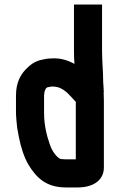

<svg xmlns="http://www.w3.org/2000/svg" viewBox="-20 -783 526 841"><path d="M427 -560V-763H304V-560C304 -542 304.7 -523 306 -503C280.1 -517.8 245.4 -530.2 204 -527C196 -527 188.3 -526.3 181 -525C146.8 -518.8 128.8 -512.3 105 -491C71.7 -461.6 50 -424.4 50 -364V-292C50 -270.9 52.5 -252.8 54 -235C55.4 -216 60.3 -199.7 63 -181C71.5 -138.5 85.1 -94.6 105 -61C138.5 -6.1 181 38 268 38H322C383.5 38 435 9.5 435 -49V-342C435 -354 434.7 -367 434 -381L436 -383L434 -386V-394L432 -424C432 -467.9 427 -516 427 -560ZM175 -382C176.3 -385.3 177.7 -388.3 179 -391C179 -395.2 185 -398 188 -401C194 -401 201 -404 209 -404C239.6 -404 255.6 -391.9 273 -378L282 -369C287.3 -363 292.3 -357.7 297 -353L312 -337V-85H268C263.3 -85 258 -85.3 252 -86C244.2 -86 240.6 -88.5 235 -93C219.7 -105.2 206.1 -126.7 199 -148C184 -190.5 173 -236.2 173 -290V-364C173 -370.5 175 -376.5 175 -382Z"/></svg>

Font: Tape
Style: Regular
Weight: 500
Foundry: Cannot Into Space Fonts
Version: Version 0.97